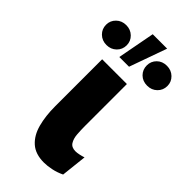

<svg xmlns="http://www.w3.org/2000/svg" viewBox="-292 -826 894 894"><g transform="rotate(45 155.0 -378.5)"><path d="M305 -12Q278 1 250.5 6.5Q223 12 202 12Q146 12 113.5 -17Q81 -46 67.5 -96.5Q54 -147 54 -211V-520H217V-245Q217 -217 219 -190.5Q221 -164 232 -146.5Q243 -129 269 -129Q279 -129 293 -132Q307 -135 319 -139ZM103 -584 138 -769H233L167 -584ZM21 -581Q-8 -581 -27.5 -600Q-47 -619 -47 -647Q-47 -674 -27.5 -693Q-8 -712 21 -712Q50 -712 69.5 -693Q89 -674 89 -647Q89 -619 69.5 -600Q50 -581 21 -581ZM289 -581Q259 -581 240 -600Q221 -619 221 -647Q221 -674 240 -693Q259 -712 289 -712Q318 -712 337.5 -693Q357 -674 357 -647Q357 -619 337.5 -600Q318 -581 289 -581Z"/></g></svg>

Font: Murecho
Style: Bold
Weight: 700
Designer: Neil Summerour
Foundry: Positype
Version: Version 1.010; ttfautohint (v1.8.3)